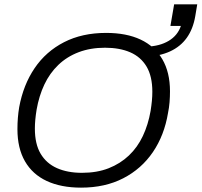

<svg xmlns="http://www.w3.org/2000/svg" viewBox="-20 -849 925 881"><path d="M352 12Q260 12 194.5 -18.5Q129 -49 94.5 -109Q60 -169 60 -256Q60 -283 62 -308Q64 -333 68 -357Q87 -460 139 -536.5Q191 -613 274 -655.5Q357 -698 467 -698Q560 -698 625 -667.5Q690 -637 725 -577Q760 -517 760 -430Q760 -405 758 -380Q756 -355 751 -331Q734 -228 681.5 -151Q629 -74 545.5 -31Q462 12 352 12ZM356 -56Q425 -56 478.5 -77Q532 -98 571.5 -135.5Q611 -173 635.5 -225Q660 -277 671 -340Q673 -353 674.5 -364.5Q676 -376 677 -386.5Q678 -397 678.5 -407.5Q679 -418 679 -428Q679 -499 652.5 -543.5Q626 -588 577.5 -609Q529 -630 462 -630Q395 -630 341 -609.5Q287 -589 247.5 -551Q208 -513 183.5 -461Q159 -409 148 -346Q146 -334 144.5 -322.5Q143 -311 142 -300Q141 -289 140.5 -279Q140 -269 140 -259Q140 -188 166.5 -143.5Q193 -99 241.5 -77.5Q290 -56 356 -56ZM644 -588 653 -635Q713 -637 754 -661.5Q795 -686 810 -730H762L779 -829H885L876 -775Q866 -716 837 -675.5Q808 -635 760 -613Q712 -591 644 -588Z"/></svg>

Font: Archivo SemiBold Light
Style: Italic
Weight: 300
Italic angle: -10°
Version: Version 2.001